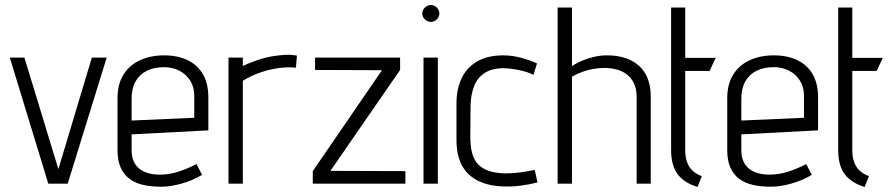

<svg xmlns="http://www.w3.org/2000/svg" viewBox="-20 -730 3553 763"><path d="M19 -501 172 0H249L404 -501H345L212 -58L77 -501Z M503 -134V-196L808 -212V-342Q808 -398 786.5 -435Q765 -472 725.5 -491Q686 -510 632 -510Q579 -510 537 -491Q495 -472 471 -434Q447 -396 447 -339V-134Q447 -92 459.5 -64Q472 -36 495 -19Q518 -2 550 5Q582 12 620 12Q658 12 702 -0.5Q746 -13 783 -35L761 -78Q724 -59 688 -47.5Q652 -36 615 -36Q591 -36 570.5 -41.5Q550 -47 535 -58.5Q520 -70 511.5 -88.5Q503 -107 503 -134ZM752 -349V-262L503 -251V-338Q503 -378 518.5 -406Q534 -434 563 -448.5Q592 -463 631 -463Q666 -463 693 -449Q720 -435 736 -409.5Q752 -384 752 -349Z M1156 -461 1160 -509Q1160 -509 1146.5 -511Q1133 -513 1115 -512Q1061 -509 1021.5 -497Q982 -485 945 -468V-501H888V0H945V-409Q959 -418 979 -427.5Q999 -437 1022 -444.5Q1045 -452 1069 -456.5Q1093 -461 1114 -462Q1131 -463 1143.5 -462Q1156 -461 1156 -461Z M1570 -501H1232V-452L1498 -451L1223 -50V0H1591V-50L1293 -51L1570 -452Z M1663 0H1720V-501H1663ZM1692 -710Q1679 -710 1668.5 -700Q1658 -690 1658 -676Q1658 -663 1668.5 -653Q1679 -643 1692 -643Q1706 -643 1716 -653Q1726 -663 1726 -676Q1726 -690 1716 -700Q1706 -710 1692 -710Z M2100 -433 2114 -478Q2083 -492 2048.5 -501Q2014 -510 1980 -510Q1918 -510 1876.5 -486Q1835 -462 1814.5 -419Q1794 -376 1794 -319V-174Q1794 -110 1817.5 -69.5Q1841 -29 1884 -9.5Q1927 10 1984 11Q2017 12 2051 7.5Q2085 3 2116 -5L2105 -55Q2106 -55 2096 -53Q2086 -51 2068.5 -48Q2051 -45 2029.5 -43Q2008 -41 1986 -41Q1950 -42 1924 -50.5Q1898 -59 1881 -76Q1864 -93 1856.5 -120.5Q1849 -148 1849 -186L1850 -311Q1851 -354 1864 -387.5Q1877 -421 1906 -440Q1935 -459 1982 -459Q2011 -458 2042.5 -451.5Q2074 -445 2100 -433Z M2253 -467V-700H2196V0H2253V-425Q2274 -437 2294.5 -444.5Q2315 -452 2336.5 -456Q2358 -460 2381 -460Q2405 -460 2428 -454.5Q2451 -449 2469.5 -435.5Q2488 -422 2499 -399.5Q2510 -377 2510 -343V0H2566V-346Q2566 -378 2558.5 -404Q2551 -430 2536.5 -449.5Q2522 -469 2501 -482.5Q2480 -496 2452.5 -503Q2425 -510 2392 -510Q2367 -510 2342.5 -504.5Q2318 -499 2295 -489.5Q2272 -480 2253 -467Z M2703 -132V-448H2800L2824 -500H2703V-700H2647V-132Q2647 -74 2672 -39Q2697 -4 2752 13L2769 -30Q2747 -38 2732.5 -51.5Q2718 -65 2710.5 -85.5Q2703 -106 2703 -132Z M2926 -134V-196L3231 -212V-342Q3231 -398 3209.5 -435Q3188 -472 3148.5 -491Q3109 -510 3055 -510Q3002 -510 2960 -491Q2918 -472 2894 -434Q2870 -396 2870 -339V-134Q2870 -92 2882.5 -64Q2895 -36 2918 -19Q2941 -2 2973 5Q3005 12 3043 12Q3081 12 3125 -0.5Q3169 -13 3206 -35L3184 -78Q3147 -59 3111 -47.5Q3075 -36 3038 -36Q3014 -36 2993.5 -41.5Q2973 -47 2958 -58.5Q2943 -70 2934.5 -88.5Q2926 -107 2926 -134ZM3175 -349V-262L2926 -251V-338Q2926 -378 2941.5 -406Q2957 -434 2986 -448.5Q3015 -463 3054 -463Q3089 -463 3116 -449Q3143 -435 3159 -409.5Q3175 -384 3175 -349Z M3367 -132V-448H3464L3488 -500H3367V-700H3311V-132Q3311 -74 3336 -39Q3361 -4 3416 13L3433 -30Q3411 -38 3396.5 -51.5Q3382 -65 3374.5 -85.5Q3367 -106 3367 -132Z"/></svg>

Font: Advent Pro
Style: Regular
Weight: 400
Designer: VivaRado, Andreas Kalpakidis
Foundry: VivaRado, Andreas Kalpakidis
Version: Version 3.000